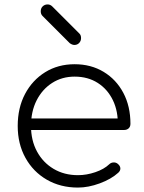

<svg xmlns="http://www.w3.org/2000/svg" viewBox="-20 -842 649 867"><path d="M332 5Q253 5 191.5 -30.5Q130 -66 95 -129Q60 -192 60 -273Q60 -355 93 -417.5Q126 -480 184 -516Q242 -552 317 -552Q391 -552 448 -517.5Q505 -483 537 -422.5Q569 -362 569 -283Q569 -270 561 -262.5Q553 -255 540 -255H100V-307H556L512 -274Q514 -339 490 -389Q466 -439 421.5 -467.5Q377 -496 317 -496Q260 -496 215.5 -467.5Q171 -439 145.5 -389Q120 -339 120 -273Q120 -208 147 -158Q174 -108 222 -79.5Q270 -51 332 -51Q371 -51 410.5 -64.5Q450 -78 473 -100Q481 -108 492.5 -108.5Q504 -109 512 -102Q523 -93 523.5 -82Q524 -71 514 -62Q482 -33 430.5 -14Q379 5 332 5ZM316 -639Q306 -639 295 -647L172 -770Q164 -778 164 -791Q164 -805 173 -813.5Q182 -822 195 -822Q207 -822 216 -813L339 -690Q346 -683 346 -670Q346 -657 337.5 -648Q329 -639 316 -639Z"/></svg>

Font: ComfortaaLight
Style: Regular
Weight: 300
Designer: Johan Aakerlund
Foundry: Johan Aakerlund
Version: Version 3.104; ttfautohint (v1.8.1.43-b0c9)